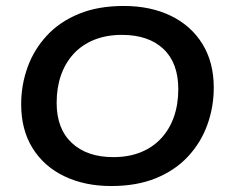

<svg xmlns="http://www.w3.org/2000/svg" viewBox="-20 -614 759 644"><path d="M353 10Q264 10 195.5 -23Q127 -56 89 -117.5Q51 -179 51 -264Q51 -329 72.5 -388.5Q94 -448 137 -494.5Q180 -541 244.5 -567.5Q309 -594 395 -594Q485 -594 553 -561Q621 -528 659 -466.5Q697 -405 697 -320Q697 -255 675.5 -195.5Q654 -136 611 -89.5Q568 -43 503.5 -16.5Q439 10 353 10ZM360 -87Q412 -87 452.5 -103.5Q493 -120 521 -150.5Q549 -181 563.5 -222.5Q578 -264 578 -315Q578 -403 528 -450Q478 -497 389 -497Q337 -497 296 -480.5Q255 -464 227 -433.5Q199 -403 184.5 -361.5Q170 -320 170 -269Q170 -182 221 -134.5Q272 -87 360 -87Z"/></svg>

Font: Rokkitt SemiBold
Style: Italic
Weight: 600
Italic angle: -9°
Designer: Vernon Adams
Foundry: Vernon Adams
Version: Version 3.103